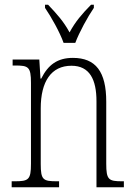

<svg xmlns="http://www.w3.org/2000/svg" viewBox="-20 -786 564 806"><path d="M247 -606H296C313 -651 348 -715 374 -753V-766H362C323 -726 297 -696 272 -650C247 -696 220 -726 182 -766H169V-753C195 -715 231 -651 247 -606ZM29 0H228V-25H220C161 -25 151 -30 151 -98V-331C151 -444 195 -510 280 -510C357 -510 385 -451 385 -361V0H500V-25H493C436 -25 426 -31 426 -99V-359C426 -485 382 -543 286 -543C221 -543 182 -514 153 -456H150L145 -536H33V-511H43C99 -511 110 -506 110 -438V-99C110 -31 100 -25 41 -25H29Z"/></svg>

Font: Noto Serif Georgian Condensed ExtraLight
Style: Regular
Weight: 200
Width: 3
Designer: Monotype Design Team, Akaki Razmadze
Foundry: Google LLC
Version: Version 2.003